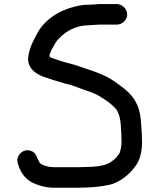

<svg xmlns="http://www.w3.org/2000/svg" viewBox="-20 -724 760 917"><path d="M657.5 -76C657.5 -93.6 654.9 -118.9 653.5 -138.2C648.4 -231.1 609.9 -276.1 551.7 -316.9L535.5 -329C527 -335.4 519.5 -339.7 512.1 -344.6C489.7 -359.5 455.8 -373 425.8 -384.2L390 -396.1C365.7 -404.2 342.4 -413.2 317.1 -419.8C285.7 -426.8 251.3 -438.6 224.7 -448.3C208.8 -454 219.5 -467.9 222.1 -476C226.8 -489.8 236.7 -503.4 241.8 -513.6C248.2 -526.4 255.5 -534.2 265.2 -543.8C296.8 -575.5 343 -603.5 406 -603.5C418.1 -603.5 438.5 -606.5 454 -606.5H538C564.2 -606.5 587.5 -629.2 587.5 -655C587.5 -680.9 563.9 -704.5 538 -704.5H454C443 -704.5 423.1 -701.5 408 -701.5C384.6 -701.5 365.6 -699.5 342.9 -693.9C258.6 -674 189.1 -627.3 155.1 -559.2C136.7 -525.5 122.3 -497.9 115.3 -455.9C108.7 -415.9 130.8 -387.7 159.3 -370.8C178.8 -359.5 192.3 -355.7 216 -347.9C235.9 -341.2 268 -331.5 293.9 -324.2C327.7 -317.7 356.9 -303.2 387.7 -292.9C421.2 -283.4 449.6 -269.3 474.9 -252.4C491 -241.7 508.7 -229.1 522.8 -214.8L531 -206.7C532.4 -205.5 535.8 -202.8 538.4 -197.3C548.6 -179.5 554.3 -158 556.5 -131.9C558.3 -104.8 560.5 -75.8 560.5 -47C560.5 -26.8 556.3 -8.4 551.9 5C551.5 6 550.8 7.4 550 8.5L535 28.5C530.3 34.8 508.5 51.2 500.6 55.2C470.1 70.4 427.1 73.4 387.4 73.5C378.1 74.1 367.4 74.5 358 74.5H238C223.3 74.5 211.6 72.7 203 69.9L191 65.9C184.8 63.8 172.8 60.6 166.8 48.6C153.3 21.7 151.8 7.5 132.2 -1.7C103.1 -15.3 77 2.1 67.3 22.4C60.1 37.4 62.4 50.8 68.8 67.8C80.6 103.2 101.6 129.7 131.7 146.9C161.8 160.7 194.6 172.5 238 172.5H358C410.7 172.5 463.4 167.7 506.1 157.8C543.5 148.5 578 123.3 603.2 98.2C613.1 88.1 617.4 80.6 629.2 66.2C647.5 41.5 658.5 0.6 658.5 -47C658.5 -56.3 657.5 -66 657.5 -76Z"/></svg>

Font: Smoothie
Style: Light
Weight: 400
Foundry: Cannot Into Space Fonts
Version: Version 0.8